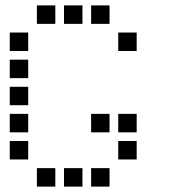

<svg xmlns="http://www.w3.org/2000/svg" viewBox="-20 -704 640 708"><path d="M117 -684Q116 -684 116 -684Q116 -684 116 -683V-617Q116 -616 116 -616Q116 -616 117 -616H183Q184 -616 184 -616Q184 -616 184 -617V-683Q184 -684 184 -684Q184 -684 183 -684ZM217 -684Q216 -684 216 -684Q216 -684 216 -683V-617Q216 -616 216 -616Q216 -616 217 -616H283Q284 -616 284 -616Q284 -616 284 -617V-683Q284 -684 284 -684Q284 -684 283 -684ZM317 -684Q316 -684 316 -684Q316 -684 316 -683V-617Q316 -616 316 -616Q316 -616 317 -616H383Q384 -616 384 -616Q384 -616 384 -617V-683Q384 -684 384 -684Q384 -684 383 -684ZM17 -584Q16 -584 16 -584Q16 -584 16 -583V-517Q16 -516 16 -516Q16 -516 17 -516H83Q84 -516 84 -516Q84 -516 84 -517V-583Q84 -584 84 -584Q84 -584 83 -584ZM417 -584Q416 -584 416 -584Q416 -584 416 -583V-517Q416 -516 416 -516Q416 -516 417 -516H483Q484 -516 484 -516Q484 -516 484 -517V-583Q484 -584 484 -584Q484 -584 483 -584ZM17 -484Q16 -484 16 -484Q16 -484 16 -483V-417Q16 -416 16 -416Q16 -416 17 -416H83Q84 -416 84 -416Q84 -416 84 -417V-483Q84 -484 84 -484Q84 -484 83 -484ZM17 -384Q16 -384 16 -384Q16 -384 16 -383V-317Q16 -316 16 -316Q16 -316 17 -316H83Q84 -316 84 -316Q84 -316 84 -317V-383Q84 -384 84 -384Q84 -384 83 -384ZM17 -284Q16 -284 16 -284Q16 -284 16 -283V-217Q16 -216 16 -216Q16 -216 17 -216H83Q84 -216 84 -216Q84 -216 84 -217V-283Q84 -284 84 -284Q84 -284 83 -284ZM317 -284Q316 -284 316 -284Q316 -284 316 -283V-217Q316 -216 316 -216Q316 -216 317 -216H383Q384 -216 384 -216Q384 -216 384 -217V-283Q384 -284 384 -284Q384 -284 383 -284ZM417 -284Q416 -284 416 -284Q416 -284 416 -283V-217Q416 -216 416 -216Q416 -216 417 -216H483Q484 -216 484 -216Q484 -216 484 -217V-283Q484 -284 484 -284Q484 -284 483 -284ZM17 -184Q16 -184 16 -184Q16 -184 16 -183V-117Q16 -116 16 -116Q16 -116 17 -116H83Q84 -116 84 -116Q84 -116 84 -117V-183Q84 -184 84 -184Q84 -184 83 -184ZM417 -184Q416 -184 416 -184Q416 -184 416 -183V-117Q416 -116 416 -116Q416 -116 417 -116H483Q484 -116 484 -116Q484 -116 484 -117V-183Q484 -184 484 -184Q484 -184 483 -184ZM117 -84Q116 -84 116 -84Q116 -84 116 -83V-17Q116 -16 116 -16Q116 -16 117 -16H183Q184 -16 184 -16Q184 -16 184 -17V-83Q184 -84 184 -84Q184 -84 183 -84ZM217 -84Q216 -84 216 -84Q216 -84 216 -83V-17Q216 -16 216 -16Q216 -16 217 -16H283Q284 -16 284 -16Q284 -16 284 -17V-83Q284 -84 284 -84Q284 -84 283 -84ZM317 -84Q316 -84 316 -84Q316 -84 316 -83V-17Q316 -16 316 -16Q316 -16 317 -16H383Q384 -16 384 -16Q384 -16 384 -17V-83Q384 -84 384 -84Q384 -84 383 -84Z"/></svg>

Font: Doto SemiBold
Style: Regular
Weight: 600
Monospace: yes
Version: Version 1.000